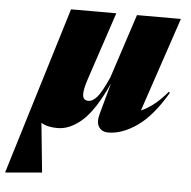

<svg xmlns="http://www.w3.org/2000/svg" viewBox="-121 -564 841 847"><g transform="rotate(5 300.0 -141.0)"><path d="M358.5 -228 451.5 -512H646L505.5 -94.5Q530 -104.5 558.5 -126Q587 -147.5 621 -187L626 -183Q564 -77.5 497.8 -31.2Q431.5 15 370.5 15Q342 15 328.5 -5.2Q315 -25.5 326 -65L363.5 -201.5Q309 -81.5 255 -33.2Q201 15 145.5 15Q99 15 73 -2L95 216.5L-62.5 230H-67.5L159.5 -512H360L261 -215Q251 -185 248.2 -169.5Q245.5 -154 245.5 -144.5Q245.5 -116.5 270.5 -116.5Q290.5 -116.5 310 -139.8Q329.5 -163 358.5 -228Z"/></g></svg>

Font: Newsreader 72pt ExtraBold
Style: Italic
Weight: 800
Italic angle: -17°
Designer: Hugues Gentile
Foundry: Production Type
Version: Version 1.003; ttfautohint (v1.8.3)